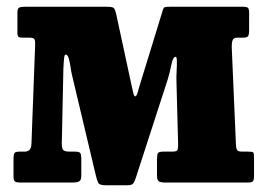

<svg xmlns="http://www.w3.org/2000/svg" viewBox="-20 -540 791 568"><path d="M68.5 -428.5H48.5Q38.5 -428.5 35 -431Q31.5 -433.5 31.5 -443.5V-503Q31.5 -515 36.8 -517.5Q42 -520 52.5 -520H298.5Q315 -520 318.2 -514.5Q321.5 -509 324 -497L369 -288.5Q372.5 -273.5 374.5 -264.2Q376.5 -255 380.5 -255Q385 -255 390.5 -278.5L459.5 -503Q462 -513.5 464.5 -516.8Q467 -520 481 -520H699Q710 -520 713.5 -516.8Q717 -513.5 717 -502V-453.5Q717 -437.5 714 -433Q711 -428.5 698 -428.5H682.5Q671 -428.5 668.2 -421.2Q665.5 -414 665.5 -401.5L678 -112.5Q678.5 -100 681.8 -95.8Q685 -91.5 696 -91.5H712.5Q726.5 -91.5 729 -89.2Q731.5 -87 731.5 -72.5V-21Q731.5 -8.5 728.5 -4.2Q725.5 0 713.5 0H468.5Q456.5 0 450.5 -3.2Q444.5 -6.5 444.5 -19V-67.5Q444.5 -82 447 -86.8Q449.5 -91.5 464.5 -91.5H490Q502.5 -91.5 504.8 -96Q507 -100.5 507 -112.5L502 -299.5Q501.5 -312.5 502.5 -329.5Q503.5 -346.5 503.2 -359.2Q503 -372 500 -372Q491.5 -372 487 -348.8Q482.5 -325.5 476 -304.5L380.5 -10Q377.5 -1 373.2 3.5Q369 8 356.5 8H292.5Q274.5 8 270.8 1Q267 -6 264 -19L193 -318Q190.5 -328.5 188.5 -342.8Q186.5 -357 183.2 -367.8Q180 -378.5 174 -378.5Q171 -378.5 169.8 -368.8Q168.5 -359 167.5 -336L163 -124Q162 -103.5 166 -97.5Q170 -91.5 184.5 -91.5H200Q213 -91.5 216.8 -88Q220.5 -84.5 220.5 -69.5V-20Q220.5 -7 214.2 -3.5Q208 0 194.5 0H42Q28 0 24 -3.2Q20 -6.5 20 -20V-70.5Q20 -84.5 23.5 -88Q27 -91.5 40 -91.5H53Q72 -91.5 73 -113.5L84 -408.5Q84.5 -418.5 82 -423.5Q79.5 -428.5 68.5 -428.5Z"/></svg>

Font: Besley* Narrow Heavy
Style: Regular
Weight: 800
Width: 4
Designer: Owen Earl
Foundry: indestructible type*
Version: Version 3.000; ttfautohint (v1.8.3)